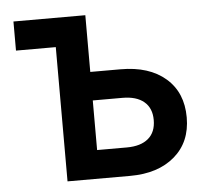

<svg xmlns="http://www.w3.org/2000/svg" viewBox="-44 -597 689 644"><g transform="rotate(-5 300.0 -275.0)"><path d="M158 0V-452H24V-550H266V-359H368Q464 -359 519.5 -311Q575 -263 575 -179Q575 -96 519 -48Q463 0 369 0ZM266 -96H366Q413 -96 438.5 -117.5Q464 -139 464 -180Q464 -220 438.5 -241.5Q413 -263 366 -263H266Z"/></g></svg>

Font: Pitagon Sans Mono SemiBold
Style: Regular
Weight: 600
Monospace: yes
Designer: Travis Tran
Foundry: Pitagon
Version: Version 1.001; ttfautohint (v1.8.4.7-5d5b);gftools[0.9.26]